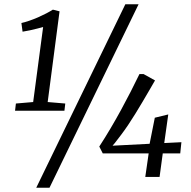

<svg xmlns="http://www.w3.org/2000/svg" viewBox="-20 -835 901 906"><path d="M55 -346.5 136.5 -353.5 183.5 -707.5Q172.5 -704.5 156 -700.2Q139.5 -696 121.5 -692Q103.5 -688 86.5 -685.5L81 -726.5Q99 -730.5 119.2 -737.5Q139.5 -744.5 159.5 -753.2Q179.5 -762 197.8 -771.5Q216 -781 229.5 -789.5L261 -781.5L205 -353.5L288 -346.5L284 -312.5H51ZM571.5 -815H634L213.5 51H151ZM665.5 0 681.5 -111H465L448.5 -143.5Q476.5 -186.5 502 -229.8Q527.5 -273 551 -316Q574.5 -359 596.2 -401.5Q618 -444 638 -485.5H657.5L711.5 -455.5Q699 -434 684 -408Q669 -382 652.2 -353.8Q635.5 -325.5 618.2 -297.5Q601 -269.5 583.8 -244Q566.5 -218.5 550.5 -197.5Q539.5 -184 531 -172Q522.5 -160 511 -147.5L686 -156.5L710.5 -279.5L774 -295L755 -160L836 -164L830.5 -111H748L733 0Z"/></svg>

Font: Merriweather Light
Style: Italic
Weight: 300
Italic angle: -7.8°
Designer: Eben Sorkin
Foundry: Eben Sorkin
Version: Version 2.101